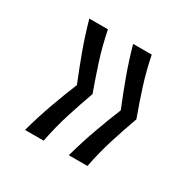

<svg xmlns="http://www.w3.org/2000/svg" viewBox="-96 -542 549 554"><g transform="rotate(30 178.5 -264.5)"><path d="M260 -79H198Q212 -130 228.5 -176Q245 -222 263 -266Q245 -310 228.5 -355Q212 -400 198 -450H260Q270 -400 284.5 -355Q299 -310 315 -266Q299 -222 284.5 -176Q270 -130 260 -79ZM114 -79H52Q66 -130 82.5 -176Q99 -222 117 -266Q99 -310 82.5 -355Q66 -400 52 -450H114Q124 -400 138.5 -355Q153 -310 169 -266Q153 -222 138.5 -176Q124 -130 114 -79Z"/></g></svg>

Font: Bricolage Grotesque 12pt ExtraLight
Style: Regular
Weight: 200
Designer: Mathieu Triay
Foundry: Atelier Triay
Version: Version 1.001; ttfautohint (v1.8.4.7-5d5b);gftools[0.9.33.de